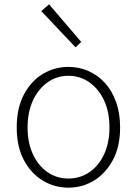

<svg xmlns="http://www.w3.org/2000/svg" viewBox="-20 -851 630 884"><path d="M295 13Q231 13 177 -19.5Q123 -52 90 -114Q57 -176 57 -264Q57 -353 90 -415.5Q123 -478 177 -510.5Q231 -543 295 -543Q343 -543 386 -524.5Q429 -506 462 -470.5Q495 -435 514 -382.5Q533 -330 533 -264Q533 -176 499.5 -114Q466 -52 412.5 -19.5Q359 13 295 13ZM295 -29Q349 -29 392 -58.5Q435 -88 459.5 -141Q484 -194 484 -264Q484 -335 459.5 -388Q435 -441 392 -471.5Q349 -502 295 -502Q241 -502 198.5 -471.5Q156 -441 131.5 -388Q107 -335 107 -264Q107 -194 131.5 -141Q156 -88 198.5 -58.5Q241 -29 295 -29ZM328 -633 170 -800 206 -831 354 -658Z"/></svg>

Font: Noto Sans JP Thin ExtraLight
Style: Regular
Weight: 250
Version: Version 2.004-H2;hotconv 1.0.118;makeotfexe 2.5.65603